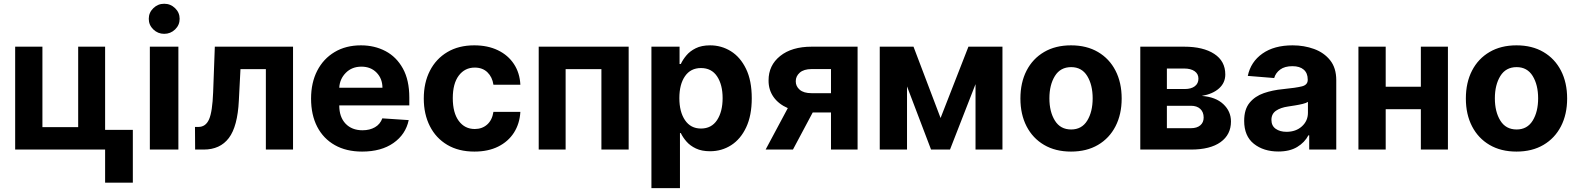

<svg xmlns="http://www.w3.org/2000/svg" viewBox="-20 -793 8367 1018"><path d="M537.3 -545.5V0H60.4V-545.5H204.9V-119H394.5V-545.5ZM684.3 -104.4V175.4H537.3V-104.4Z M774.5 0V-545.5H925.8V0ZM850.5 -613.6Q817.1 -613.6 793 -636.9Q768.8 -660.2 768.8 -693.2Q768.8 -726.2 793 -749.6Q817.1 -773.1 850.5 -773.1Q884.2 -773.1 908.4 -749.6Q932.5 -726.2 932.5 -693.2Q932.5 -660.2 908.4 -636.9Q884.2 -613.6 850.5 -613.6Z M1014.6 0 1013.8 -120H1032Q1070.7 -120 1088.4 -160.2Q1106.2 -200.3 1110.1 -304L1119 -545.5H1533.7V0H1389.6V-426.5H1255L1246.4 -259.9Q1239.7 -122.5 1193.4 -61.3Q1147 0 1060 0Z M1899.9 10.7Q1816.1 10.7 1755.3 -23.6Q1694.6 -57.9 1661.9 -120.9Q1629.3 -183.9 1629.3 -270.2Q1629.3 -354.4 1661.9 -418Q1694.6 -481.5 1754.1 -517Q1813.6 -552.6 1893.8 -552.6Q1965.9 -552.6 2024 -522Q2082 -491.5 2116.1 -429.9Q2150.2 -368.3 2150.2 -275.6V-234H1778.8V-233.7Q1778.8 -172.6 1812.1 -137.4Q1845.5 -102.3 1902.3 -102.3Q1940.3 -102.3 1968 -118.3Q1995.7 -134.2 2007.1 -165.5L2147 -156.2Q2131 -80.3 2066.1 -34.8Q2001.1 10.7 1899.9 10.7ZM1778.8 -327.8H2007.8Q2007.5 -376.4 1976.6 -408Q1945.7 -439.6 1896.3 -439.6Q1845.9 -439.6 1813.6 -407Q1781.2 -374.3 1778.8 -327.8Z M2495.4 10.7Q2411.6 10.7 2351.4 -25Q2291.2 -60.7 2259.1 -124.3Q2226.9 -187.9 2226.9 -270.6Q2226.9 -354.4 2259.4 -417.8Q2291.9 -481.2 2351.9 -516.9Q2411.9 -552.6 2494.7 -552.6Q2566.1 -552.6 2619.9 -526.6Q2673.7 -500.7 2704.7 -453.8Q2735.8 -407 2739 -343.8H2596.2Q2590.2 -384.6 2564.5 -409.6Q2538.7 -434.7 2497.2 -434.7Q2444.6 -434.7 2412.6 -392.4Q2380.7 -350.1 2380.7 -272.7Q2380.7 -194.6 2412.5 -151.8Q2444.2 -109 2497.2 -109Q2536.2 -109 2562.9 -132.6Q2589.5 -156.2 2596.2 -199.9H2739Q2735.4 -137.4 2705.1 -89.8Q2674.7 -42.3 2621.4 -15.8Q2568.2 10.7 2495.4 10.7Z M2836.3 0V-545.5H3313.2V0H3168.7V-426.5H2979V0Z M3433.9 204.5V-545.5H3583.1V-453.8H3589.8Q3600.1 -476.2 3619 -498.9Q3637.8 -521.7 3668.7 -537.1Q3699.6 -552.6 3745 -552.6Q3805 -552.6 3855.1 -521.5Q3905.2 -490.4 3935.5 -428.1Q3965.9 -365.8 3965.9 -272Q3965.9 -180.8 3936.4 -118.1Q3907 -55.4 3856.9 -23.3Q3806.8 8.9 3744.7 8.9Q3700.6 8.9 3669.9 -5.7Q3639.2 -20.2 3619.9 -42.4Q3600.5 -64.6 3589.8 -87.4H3585.2V204.5ZM3582 -272.7Q3582 -199.9 3612 -155.7Q3642 -111.5 3696.7 -111.5Q3752.5 -111.5 3782 -156.4Q3811.4 -201.3 3811.4 -272.7Q3811.4 -343.8 3782.1 -388Q3752.8 -432.2 3696.7 -432.2Q3641.7 -432.2 3611.9 -389Q3582 -345.9 3582 -272.7Z M4386 0V-196.7H4289.1L4184.3 0H4039.4L4157 -219.8Q4108 -241.1 4081.3 -278.9Q4054.7 -316.8 4055 -366.5Q4054.7 -446.4 4116.3 -495.9Q4177.9 -545.5 4283.7 -545.5H4527V0ZM4386 -299V-426.8H4283.7Q4241.8 -426.8 4220.3 -407.7Q4198.9 -388.5 4199.2 -362.2Q4198.9 -335.6 4220 -317.3Q4241.1 -299 4282.3 -299Z M4967 -167.3 5114.7 -545.5H5295.1V0H5152.3V-346.9L5017 0H4916.5L4789.1 -334.9V0H4644.5V-545.5H4823.5Z M5658.7 10.7Q5576 10.7 5515.8 -24.7Q5455.6 -60 5422.9 -123.4Q5390.3 -186.8 5390.3 -270.6Q5390.3 -355.1 5422.9 -418.5Q5455.6 -481.9 5515.8 -517.2Q5576 -552.6 5658.7 -552.6Q5741.5 -552.6 5801.7 -517.2Q5861.9 -481.9 5894.5 -418.5Q5927.2 -355.1 5927.2 -270.6Q5927.2 -186.8 5894.5 -123.4Q5861.9 -60 5801.7 -24.7Q5741.5 10.7 5658.7 10.7ZM5659.4 -106.5Q5715.6 -106.5 5744.5 -153.4Q5773.4 -200.3 5773.4 -271.7Q5773.4 -343 5744.5 -390.1Q5715.6 -437.1 5659.4 -437.1Q5602.3 -437.1 5573.2 -390.1Q5544 -343 5544 -271.7Q5544 -200.3 5573.2 -153.4Q5602.3 -106.5 5659.4 -106.5Z M6025.9 0V-545.5H6258.5Q6359.4 -545.5 6418 -507.3Q6476.6 -469.1 6476.6 -398.1Q6476.6 -354 6443.5 -324.4Q6410.5 -294.7 6351.9 -284.4Q6425.4 -279.1 6466.1 -240.9Q6506.7 -202.8 6506.7 -148.8Q6506.7 -79.2 6451.7 -39.6Q6396.7 0 6294.4 0ZM6166.9 -113.3H6294.4Q6326 -113.3 6343.9 -128.4Q6361.9 -143.5 6361.9 -169.7Q6361.9 -198.9 6343.9 -215.6Q6326 -232.2 6294.4 -232.2H6166.9ZM6166.9 -321H6261.7Q6295.5 -321 6314.8 -335.6Q6334.2 -350.1 6334.2 -376.1Q6334.2 -401.3 6313.9 -415.5Q6293.7 -429.7 6258.5 -429.7H6166.9Z M6757.8 10.3Q6679.7 10.3 6628.2 -30.5Q6576.7 -71.4 6576.7 -152.3Q6576.7 -213.4 6605.5 -248.2Q6634.2 -283 6680.9 -299.2Q6727.6 -315.3 6781.6 -320.3Q6852.6 -327.4 6883.2 -335.2Q6913.7 -343 6913.7 -369.3V-371.4Q6913.7 -405.2 6892.6 -423.7Q6871.4 -442.1 6832.7 -442.1Q6791.9 -442.1 6767.8 -424.4Q6743.6 -406.6 6735.8 -379.3L6595.9 -390.6Q6611.5 -465.2 6673.5 -508.9Q6735.4 -552.6 6833.5 -552.6Q6894.2 -552.6 6947.1 -533.4Q7000 -514.2 7032.5 -473.5Q7065 -432.9 7065 -367.9V0H6921.5V-75.6H6917.3Q6897.4 -37.6 6857.8 -13.7Q6818.2 10.3 6757.8 10.3ZM6801.1 -94.1Q6850.9 -94.1 6882.8 -123Q6914.8 -152 6914.8 -195V-252.8Q6905.9 -246.8 6887.3 -242.2Q6868.6 -237.6 6847.5 -234.2Q6826.3 -230.8 6809.7 -228.3Q6769.9 -222.7 6745.6 -206Q6721.2 -189.3 6721.2 -157.3Q6721.2 -126.1 6743.8 -110.1Q6766.3 -94.1 6801.1 -94.1Z M7327.1 -545.5V-333.1H7513.5V-545.5H7657V0H7513.5V-214.1H7327.1V0H7182.5V-545.5Z M8020.6 10.7Q7937.9 10.7 7877.7 -24.7Q7817.5 -60 7784.8 -123.4Q7752.1 -186.8 7752.1 -270.6Q7752.1 -355.1 7784.8 -418.5Q7817.5 -481.9 7877.7 -517.2Q7937.9 -552.6 8020.6 -552.6Q8103.3 -552.6 8163.5 -517.2Q8223.7 -481.9 8256.4 -418.5Q8289.1 -355.1 8289.1 -270.6Q8289.1 -186.8 8256.4 -123.4Q8223.7 -60 8163.5 -24.7Q8103.3 10.7 8020.6 10.7ZM8021.3 -106.5Q8077.4 -106.5 8106.4 -153.4Q8135.3 -200.3 8135.3 -271.7Q8135.3 -343 8106.4 -390.1Q8077.4 -437.1 8021.3 -437.1Q7964.1 -437.1 7935 -390.1Q7905.9 -343 7905.9 -271.7Q7905.9 -200.3 7935 -153.4Q7964.1 -106.5 8021.3 -106.5Z"/></svg>

Font: Inter UI
Style: Bold
Weight: 700
Designer: Rasmus Andersson
Foundry: rsms
Version: 3.2;8d6f07862